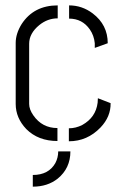

<svg xmlns="http://www.w3.org/2000/svg" viewBox="-20 -531 465 723"><path d="M103.5 171.9V127.9Q163.1 127.9 188.5 83Q199.2 62.5 199.2 39.1H245.1Q245.1 102.5 197.3 141.6Q159.2 171.9 103.5 171.9ZM39.1 -139.6Q39.1 -86.9 79.1 -44.9Q124 0 196.3 0V-48.8Q138.7 -48.8 105.5 -96.7Q89.8 -119.1 89.8 -139.6V-366.2Q89.8 -405.3 127.9 -436.5Q159.2 -461.9 197.3 -461.9V-510.7Q107.4 -510.7 61.5 -440.4Q39.1 -404.3 39.1 -369.1ZM240.2 -460.9Q290 -460.9 318.4 -419.9Q334 -397.5 336.9 -368.2V-350.6L385.7 -368.2Q385.7 -437.5 329.1 -480.5Q289.1 -510.7 240.2 -510.7ZM239.3 1Q308.6 1 358.4 -50.8Q397.5 -91.8 396.5 -142.6L348.6 -161.1Q348.6 -159.2 348.1 -152.8Q347.7 -146.5 347.7 -144.5Q340.8 -88.9 290 -60.5Q265.6 -47.9 239.3 -47.9Z"/></svg>

Font: Post No Bills Colombo
Style: Regular
Weight: 500
Designer: Kosala Senevirathne, Siva Puranthara, Lasantha Premarathna, Tharique Azeez
Foundry: Mooniak
Version: Version 1.220 ; ttfautohint (v1.5)